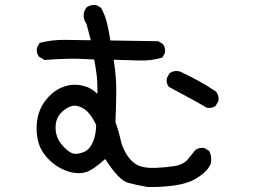

<svg xmlns="http://www.w3.org/2000/svg" viewBox="-20 -710 1040 769"><path d="M571.3 39.1Q532.2 32.2 494.1 22.5Q456.1 12.7 401.4 -73.2Q352.5 -29.3 325.7 -21Q298.8 -12.7 267.6 -19.5Q236.3 -26.4 208.5 -44.4Q180.7 -62.5 159.2 -89.8Q137.7 -117.2 130.9 -151.9Q124 -186.5 127.9 -220.7Q131.8 -254.9 146 -282.2Q160.2 -309.6 185.1 -332.5Q210 -355.5 242.7 -365.2Q275.4 -375 310.1 -367.2Q344.7 -359.4 370.1 -334Q371.1 -377 367.2 -408.7Q363.3 -440.4 357.4 -471.7Q298.8 -475.6 251.5 -474.6Q204.1 -473.6 158.2 -469.7L135.7 -483.4Q125 -497.1 127.9 -518.6L138.7 -538.1Q186.5 -550.8 238.8 -550.3Q291 -549.8 343.8 -548.8L326.2 -615.2Q312.5 -633.8 315.4 -655.3Q318.4 -670.9 328.1 -681.6Q344.7 -692.4 366.2 -689.5L384.8 -678.7Q401.4 -648.4 409.2 -615.2Q417 -582 421.9 -547.9L614.3 -544.9L632.8 -533.2Q643.6 -519.5 640.6 -498L629.9 -479.5Q585.9 -465.8 535.2 -467.8Q484.4 -469.7 435.5 -470.7Q442.4 -425.8 444.8 -385.3Q447.3 -344.7 442.4 -220.7Q455.1 -186.5 462.9 -150.9Q470.7 -115.2 490.7 -85.9Q510.7 -56.6 536.1 -46.4Q561.5 -36.1 602.1 -37.6Q642.6 -39.1 679.2 -44.9Q715.8 -50.8 734.4 -74.2Q752.9 -97.7 762.7 -109.4Q777.3 -120.1 798.8 -117.2L817.4 -105.5Q830.1 -84 824.2 -53.7L813.5 -35.2Q797.9 -14.6 764.6 5.4Q731.4 25.4 678.7 32.7Q626 40 571.3 39.1ZM323.2 -104.5Q341.8 -116.2 353 -143.1Q364.3 -169.9 365.2 -209Q354.5 -233.4 337.4 -254.9Q320.3 -276.4 293.5 -284.7Q266.6 -293 234.9 -267.6Q203.1 -242.2 202.6 -201.2Q202.1 -160.2 227.5 -130.4Q252.9 -100.6 272.9 -95.2Q293 -89.8 323.2 -104.5ZM808.6 -278.3Q770.5 -300.8 731.9 -321.3Q693.4 -341.8 656.2 -362.3Q644.5 -376 648.4 -397.5L659.2 -417Q677.7 -429.7 700.2 -423.8Q738.3 -406.2 774.9 -386.2Q811.5 -366.2 845.7 -342.8Q858.4 -326.2 854.5 -304.7L843.8 -286.1Q830.1 -275.4 808.6 -278.3Z"/></svg>

Font: NaikaiFont
Style: Regular-Lite
Weight: 400
Version: Version 1.67